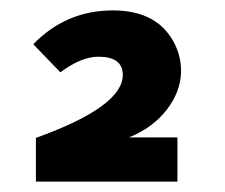

<svg xmlns="http://www.w3.org/2000/svg" viewBox="-20 -665 432 369"><path d="M49 -316V-400Q216 -460 216 -521Q216 -556 169 -556Q136 -556 96 -526L44 -580Q107 -645 197 -645Q274 -645 308 -594Q328 -564 328 -528V-527Q327 -488 300 -453.5Q273 -419 228 -401H321V-316Z"/></svg>

Font: Tajawal Black
Style: Regular
Weight: 900
Designer: Boutros Fonts
Foundry: Created by Boutros International 2017
Version: Version 1.700